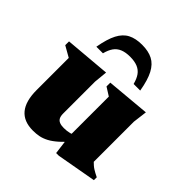

<svg xmlns="http://www.w3.org/2000/svg" viewBox="-187 -819 969 969"><g transform="rotate(45 297.5 -334.0)"><path d="M242.5 -155Q242.5 -136.5 248.2 -125.5Q254 -114.5 266 -109.8Q278 -105 296 -105Q318.5 -105 337 -109.8Q355.5 -114.5 370.5 -124L388.5 -100.5Q354.5 -62.5 328.8 -39.5Q303 -16.5 281 -5Q259 6.5 238.5 10.5Q218 14.5 195.5 14.5Q129.5 14.5 96.8 -25Q64 -64.5 64 -144V-373L6 -406V-433L249.5 -454L242.5 -382.5ZM358.5 11.5 345 -94V-378L300.5 -406V-433L533.5 -454L524 -378V-91.5Q530.5 -85 537.5 -78.8Q544.5 -72.5 552.8 -67.2Q561 -62 570.2 -57Q579.5 -52 590 -47V-26.5L377.5 11.5ZM279 -596.5Q247 -596.5 225.2 -587.5Q203.5 -578.5 190.2 -559.8Q177 -541 169.5 -511.5H122.5Q134 -576.5 153.2 -613.5Q172.5 -650.5 203 -666.2Q233.5 -682 279 -682Q324.5 -682 355 -666.2Q385.5 -650.5 405 -613.5Q424.5 -576.5 435.5 -511.5H388.5Q381 -541 367.8 -559.8Q354.5 -578.5 332.8 -587.5Q311 -596.5 279 -596.5Z"/></g></svg>

Font: Newsreader 24pt ExtraBold
Style: Regular
Weight: 800
Designer: Hugues Gentile
Foundry: Production Type
Version: Version 1.003